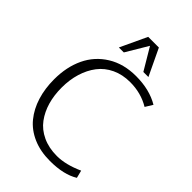

<svg xmlns="http://www.w3.org/2000/svg" viewBox="-281 -1071 1191 1191"><g transform="rotate(45 314.0 -476.0)"><path d="M202.1 -789.1 284.2 -964.4H377.9L461.4 -789.1H417L331.5 -933.1L245.6 -789.1ZM397 11.2Q313.5 11.2 248 -17.3Q182.6 -45.9 141.4 -96.7Q100.1 -147.5 78.9 -215.8Q57.6 -284.2 57.6 -365.7Q57.6 -474.1 97.4 -557.9Q137.2 -641.6 216.3 -690.4Q295.4 -739.3 403.3 -739.3Q522 -739.3 605.5 -689.5L575.7 -641.1Q499.5 -687 403.8 -687Q336.9 -687 283.7 -661.9Q230.5 -636.7 196.5 -592.3Q162.6 -547.9 144.8 -489.3Q127 -430.7 127 -362.3Q127 -295.4 143.3 -238.5Q159.7 -181.6 192.6 -137Q225.6 -92.3 280.3 -66.7Q335 -41 406.2 -41Q482.9 -41 577.1 -83.5L589.8 -33.2Q518.6 11.2 397 11.2Z"/></g></svg>

Font: Oxygen Light
Style: Regular
Weight: 300
Designer: vernon adams
Foundry: Vernon Adams
Version: Version Release 0.2.3 webfont; ttfautohint (v0.93.3-1d66) -l